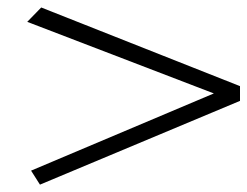

<svg xmlns="http://www.w3.org/2000/svg" viewBox="-20 -524 665 516"><path d="M625 -292.5V-252.9L87.4 -27.8L63.5 -65.4L554.7 -272.9L53.2 -465.3L90.8 -503.9Z"/></svg>

Font: XB Kayhan
Style: Italic
Weight: 400
Italic angle: -12°
Designer: Behnam
Foundry: Irmug
Version: Version 7.300 2009